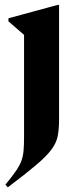

<svg xmlns="http://www.w3.org/2000/svg" viewBox="-20 -548 330 798"><path d="M80 -403Q71.5 -410.5 54.8 -424.8Q38 -439 15 -459.5V-472L219 -527.5H225.5V-51Q225.5 -10.5 219.8 18Q214 46.5 193.5 74Q173 101.5 130 138Q87 174.5 12.5 230.5L2.5 219.5Q30 186 45.8 163.2Q61.5 140.5 68.8 120.8Q76 101 78 77.5Q80 54 80 19Z"/></svg>

Font: Newsreader Display SemiBold
Style: Regular
Weight: 600
Designer: Hugues Gentile
Foundry: Production Type
Version: Version 1.001